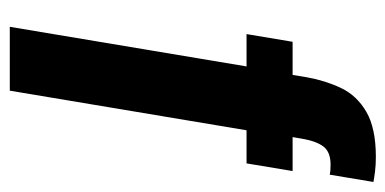

<svg xmlns="http://www.w3.org/2000/svg" viewBox="-220 -492 795 396"><g transform="rotate(90 178.0 -294.5)"><path d="M35.8 83.3 117.5 -405H50.8L66.7 -500H135L140 -530Q146.7 -567.5 162.1 -600Q177.5 -632.5 211.2 -652.1Q245 -671.7 304.2 -671.7Q320.8 -671.7 334.2 -670Q347.5 -668.3 355.8 -666.7L340.8 -576.7Q335.8 -577.5 332.1 -577.9Q328.3 -578.3 320 -578.3Q294.2 -578.3 282.9 -563.8Q271.7 -549.2 266.7 -520L263.3 -500H333.3L317.5 -405H249.2L167.5 83.3Z"/></g></svg>

Font: Familjen Grotesk
Style: Bold Italic
Weight: 700
Italic angle: -9.46201°
Designer: Anders Wikstroem, Jonas Baeckman, Matilda Gysing, Kristian Moeller
Foundry: Familjen STHLM AB
Version: Version 2.002; ttfautohint (v1.8.4.7-5d5b)